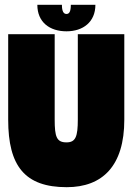

<svg xmlns="http://www.w3.org/2000/svg" viewBox="-20 -767 550 797"><path d="M376 -747H274C274 -720 268 -709 256 -709C244 -709 237 -720 237 -747H135C135 -675 186 -637 256 -637C325 -637 376 -676 376 -747ZM303 -625V-271C303 -200 294 -176 256 -176C215 -176 207 -199 207 -271V-625H14V-270C14 -78 83 10 257 10C406 10 496 -79 496 -270V-625Z"/></svg>

Font: Blinker Headline
Style: Regular
Weight: 900
Width: 4
Designer: Juergen Huber
Foundry: supertype
Version: Version 1.015;PS 1.15;hotconv 1.0.88;makeotf.lib2.5.647800